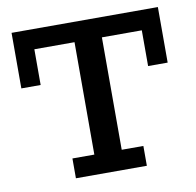

<svg xmlns="http://www.w3.org/2000/svg" viewBox="-69 -654 740 725"><g transform="rotate(-10 301.0 -291.5)"><path d="M165 0V-76H249V-507H95V-370H21V-583H582V-370H507V-507H354V-76H437V0Z"/></g></svg>

Font: Rokkitt SemiBold Medium
Style: Regular
Weight: 500
Version: Version 3.103